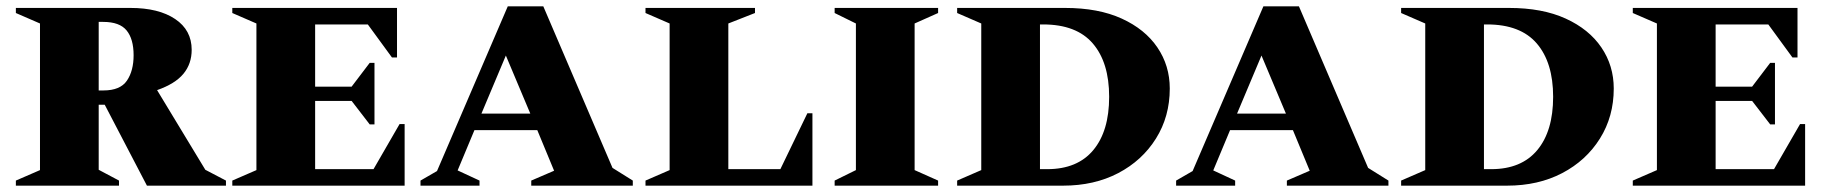

<svg xmlns="http://www.w3.org/2000/svg" viewBox="-20 -585 5748 605"><path d="M30 0V-16L106 -49V-511L30 -544V-560H391Q480 -560 532 -525Q584 -490 584 -428Q584 -384 558 -352.5Q532 -321 475 -301L627 -50L692 -16V0H443L310 -255H291V-50L355 -16V0ZM305 -516H291V-300H306Q359 -300 380 -331Q401 -362 401 -411Q401 -462 379 -489Q357 -516 305 -516Z M712 0V-16L788 -49V-511L712 -544V-560H1231V-404H1215L1139 -508H973V-312H1088L1145 -387H1160V-193H1145L1088 -267H973V-52H1157L1239 -194H1255V0Z M1305 0V-16L1357 -46L1580 -565H1692L1910 -56L1974 -16V0H1654V-16L1726 -47L1673 -175H1475L1422 -48L1491 -16V0ZM1497 -227H1651L1574 -410Z M2014 0V-16L2090 -49V-511L2014 -544V-560H2359V-544L2275 -511V-52H2439L2524 -228H2540V0Z M2610 0V-16L2677 -49V-511L2610 -544V-560H2936V-544L2862 -511V-49L2936 -16V0Z M2996 0V-16L3072 -49V-511L2996 -544V-560H3336Q3441 -560 3514.5 -526.5Q3588 -493 3627 -435.5Q3666 -378 3666 -306Q3666 -218 3622.5 -148.5Q3579 -79 3503.5 -39.5Q3428 0 3330 0ZM3267 -508H3257V-52H3280Q3375 -52 3425 -112Q3475 -172 3475 -280Q3475 -388 3423.5 -448Q3372 -508 3267 -508Z M3686 0V-16L3738 -46L3961 -565H4073L4291 -56L4355 -16V0H4035V-16L4107 -47L4054 -175H3856L3803 -48L3872 -16V0ZM3878 -227H4032L3955 -410Z M4395 0V-16L4471 -49V-511L4395 -544V-560H4735Q4840 -560 4913.5 -526.5Q4987 -493 5026 -435.5Q5065 -378 5065 -306Q5065 -218 5021.5 -148.5Q4978 -79 4902.5 -39.5Q4827 0 4729 0ZM4666 -508H4656V-52H4679Q4774 -52 4824 -112Q4874 -172 4874 -280Q4874 -388 4822.5 -448Q4771 -508 4666 -508Z M5125 0V-16L5201 -49V-511L5125 -544V-560H5644V-404H5628L5552 -508H5386V-312H5501L5558 -387H5573V-193H5558L5501 -267H5386V-52H5570L5652 -194H5668V0Z"/></svg>

Font: Spectral SC ExtraBold
Style: Regular
Weight: 800
Designer: Jean-Baptiste Levee
Foundry: Production Type
Version: Version 2.001